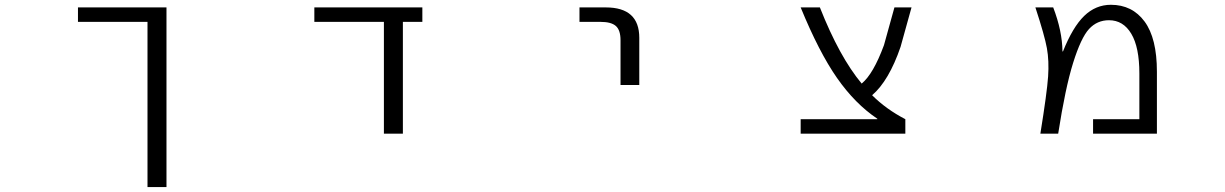

<svg xmlns="http://www.w3.org/2000/svg" viewBox="-20 -550 5040 790"><path d="M665 -519.5V219.7H586.9V-460H300.8V-519.5Z M1637.7 0H1559.6V-460H1273.4V-519.5H1717.8V-460H1637.7Z M2364.3 -460V-519.5H2472.7Q2610.4 -519.5 2610.4 -394.5V-200.2H2533.2V-384.8Q2533.2 -425.8 2514.2 -442.9Q2495.1 -460 2451.2 -460Z M3589.8 -61.5Q3498 -123 3423.8 -229.5Q3349.6 -335.9 3274.4 -519.5H3353.5Q3433.6 -316.4 3525.4 -206.1Q3573.2 -245.1 3617.2 -364.3L3660.2 -519.5H3730.5L3685.5 -357.4Q3637.7 -217.8 3568.4 -158.2Q3626 -100.6 3705.1 -59.6V0H3274.4V-59.6H3589.8Z M4477.5 0V-59.6H4668V-248Q4668 -355.5 4634.8 -411.1Q4601.6 -466.8 4543 -466.8Q4494.1 -466.8 4460.9 -430.7Q4427.7 -394.5 4395.5 -291.5Q4363.3 -188.5 4334 0H4260.7Q4288.1 -169.9 4292.5 -234.9Q4296.9 -299.8 4287.6 -351.6Q4278.3 -403.3 4240.2 -519.5H4313.5Q4350.6 -422.9 4351.6 -338.9L4353.5 -337.9Q4393.6 -438.5 4440.9 -484.4Q4488.3 -530.3 4550.8 -530.3Q4638.7 -530.3 4689.5 -461.4Q4740.2 -392.6 4740.2 -254.9V0Z"/></svg>

Font: GenEi Gothic M SemiLight
Style: Regular
Weight: 350
Designer: o_tamon (Modified); [Source Han Sans]
Ryoko NISHIZUKA  (kana & ideographs); Paul D. Hunt (Latin, Greek & Cyrillic); Wenl
Version: Version 1.1a;Original Version 1.004